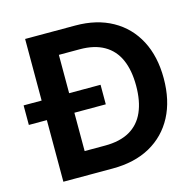

<svg xmlns="http://www.w3.org/2000/svg" viewBox="-106 -837 957 945"><g transform="rotate(-15 372.5 -364.0)"><path d="M354 0H168.5V-118.7H346.7Q422.9 -118.7 472.7 -147.2Q522.5 -175.8 546.6 -230.7Q570.8 -285.6 570.8 -364.3Q570.8 -442.9 546.6 -497.3Q522.5 -551.8 473.1 -580.3Q423.8 -608.9 349.1 -608.9H165V-727.5H358.4Q466.8 -727.5 546.1 -683.3Q625.5 -639.2 668.5 -557.6Q711.4 -476.1 711.4 -364.3Q711.4 -252 668.5 -170.4Q625.5 -88.9 545.7 -44.4Q465.8 0 354 0ZM242.7 -727.5V0H102.5V-727.5ZM10.7 -314V-413.6H402.8V-314Z"/></g></svg>

Font: Inter Cardless Display
Style: Bold
Weight: 700
Designer: Rasmus Andersson
Foundry: rsms
Version: Version 4.001;git-9221beed3